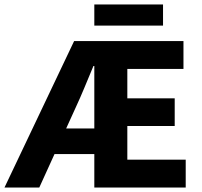

<svg xmlns="http://www.w3.org/2000/svg" viewBox="-34 -835 899 855"><path d="M-14 0 296 -652H783V-528H533V-397H744V-274H533V-124H793V0H386V-541H382Q362 -493 342.5 -446Q323 -399 303 -356L141 0ZM138 -149V-263H463V-149ZM386 -721V-815H692V-721Z"/></svg>

Font: Source Sans 3 ExtraLight
Style: Bold
Weight: 700
Version: Version 3.052;hotconv 1.1.0;makeotfexe 2.6.0